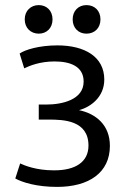

<svg xmlns="http://www.w3.org/2000/svg" viewBox="-20 -720 491 753"><path d="M374 -644C374 -678 351 -700 319 -700C288 -700 265 -678 265 -644C265 -610 288 -588 319 -588C351 -588 374 -610 374 -644ZM186 -644C186 -678 163 -700 132 -700C101 -700 77 -678 77 -644C77 -610 101 -588 132 -588C163 -588 186 -610 186 -644ZM308 -400C308 -328 222 -310 162 -310H132V-251H162C165 -251 168.1 -251 171.4 -251C228.6 -251 327 -248.3 327 -149C327 -84 274.6 -52 193.8 -52C192.5 -52 191.3 -52 190 -52C122 -52 76 -71 59 -79L40 -20C67 -5 123 13 204 13C329 13 411 -43 411 -148C411 -230 356 -274 290 -288C335 -300 389 -339 389 -408C389 -497 313 -542 205 -542C134 -542 78 -525 57 -510L75 -452C96 -462 136 -479 194 -479C255.9 -479 308 -459.6 308 -400Z"/></svg>

Font: Repo
Style: Regular
Weight: 400
Designer: Stefan Peev
Foundry: Context Ltd
Version: Version 0.000